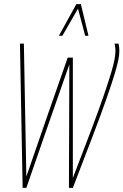

<svg xmlns="http://www.w3.org/2000/svg" viewBox="-20 -912 600 933"><path d="M334 1H315L317 -599Q264 -448 212 -299Q160 -150 108 1H90L77 -700H96L108 -54Q158 -198 208 -343Q258 -488 309 -632H334V-47Q388 -187 425 -285Q462 -383 484.5 -449Q507 -515 519.5 -556.5Q532 -598 536.5 -623Q541 -648 541 -667Q541 -676 539.5 -683.5Q538 -691 537 -700H556Q560 -682 560 -665Q560 -646 554.5 -618.5Q549 -591 535 -545.5Q521 -500 496 -428.5Q471 -357 431 -252Q391 -147 334 1ZM266 -738 351 -892H373L410 -738H394L359 -870L283 -738Z"/></svg>

Font: Georama Condensed Thin
Style: Italic
Weight: 100
Width: 3
Italic angle: -9°
Designer: Jean-Baptiste Levee
Foundry: Production Type
Version: Version 1.000